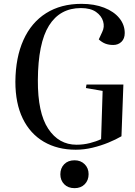

<svg xmlns="http://www.w3.org/2000/svg" viewBox="-20 -765 704 999"><path d="M622 -325 612 -56Q583 -39 544 -23Q505 -7 461.5 3.5Q418 14 374 14Q279 14 208 -27.5Q137 -69 98.5 -148Q60 -227 60 -340Q61 -466 102 -557Q143 -648 220 -696.5Q297 -745 404 -745Q471 -745 522 -725Q573 -705 601 -670.5Q629 -636 629 -593Q629 -564 612 -547.5Q595 -531 569 -531Q546 -531 528 -538Q510 -545 494 -560L512 -599Q525 -625 516.5 -654Q508 -683 479.5 -703Q451 -723 401 -723Q292 -723 235 -632Q178 -541 177 -348Q176 -178 231 -95Q286 -12 378 -12Q414 -12 447.5 -20.5Q481 -29 506 -41L514 -292L427 -307L430 -325ZM294 142Q294 110 314 89.5Q334 69 368 69Q400 69 420.5 89.5Q441 110 441 141Q441 173 421 193.5Q401 214 368 214Q334 214 314 193.5Q294 173 294 142Z"/></svg>

Font: Literata 72pt Medium
Style: Italic
Weight: 500
Italic angle: -2°
Designer: Latin by Veronika Burian and Jose Scaglione. Greek by Irene Vlachou. Cyrillic by Vera Evstafieva
Foundry: TypeTogether
Version: Version 3.002